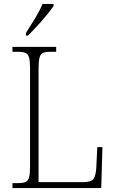

<svg xmlns="http://www.w3.org/2000/svg" viewBox="-20 -951 583 971"><path d="M43 0V-25H73Q96 -25 109 -30.5Q122 -36 127 -54Q132 -72 132 -109V-605Q132 -642 127 -660Q122 -678 109 -683.5Q96 -689 72 -689H43V-714H264V-689H234Q210 -689 197.5 -683.5Q185 -678 180 -660Q175 -642 175 -606V-30H402Q442 -30 453.5 -47Q465 -64 467 -104L472 -207H498L492 0ZM111 -784Q133 -818 157 -857.5Q181 -897 195 -931H251V-921Q240 -904 217 -876Q194 -848 168 -819.5Q142 -791 121 -771H111Z"/></svg>

Font: Noto Serif Georgian SemiCondensed ExtraLight
Style: Regular
Weight: 200
Width: 4
Designer: Monotype Design Team, Akaki Razmadze
Foundry: Google LLC
Version: Version 2.003; ttfautohint (v1.8.4.7-5d5b)